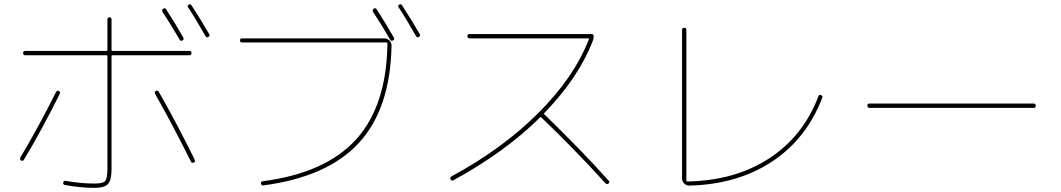

<svg xmlns="http://www.w3.org/2000/svg" viewBox="-20 -862 5040 912"><path d="M99.6 -599.6Q89.8 -599.6 89.8 -609.9Q89.8 -620.1 99.6 -620.1H485.4Q490.2 -620.1 490.2 -625V-769.5Q490.2 -779.3 500 -779.8Q509.8 -780.3 509.8 -769.5V-625Q509.8 -620.1 514.6 -620.1H879.9Q889.6 -620.1 889.6 -609.9Q889.6 -599.6 879.9 -599.6H514.6Q509.8 -599.6 509.8 -594.7V-59.6Q509.8 -6.8 493.2 11.7Q476.6 30.3 429.7 30.3Q359.4 30.3 288.1 16.6Q278.3 14.6 280.3 4.9Q282.2 -4.9 293 -2.9Q361.3 9.8 429.7 9.8Q467.8 9.8 479 -1.5Q490.2 -12.7 490.2 -59.6V-594.7Q490.2 -599.6 485.4 -599.6ZM833 -673.8Q799.8 -732.4 752 -805.7Q747.1 -814.5 754.9 -820.3Q763.7 -826.2 768.6 -818.4Q811.5 -752.9 850.6 -683.6Q855.5 -674.8 846.7 -669.9Q837.9 -665 833 -673.8ZM956.1 -690.4Q906.2 -778.3 874 -826.2Q868.2 -835 876 -839.8Q884.8 -844.7 889.6 -836.9Q937.5 -762.7 973.6 -700.2Q978.5 -691.4 969.7 -686.5Q960.9 -681.6 956.1 -690.4ZM80.1 -99.6Q72.3 -104.5 77.1 -114.3Q168.9 -269.5 246.1 -424.8Q252 -434.6 259.8 -429.7Q268.6 -424.8 263.7 -416Q181.6 -250 93.8 -103.5Q88.9 -94.7 80.1 -99.6ZM734.4 -425.8Q821.3 -273.4 905.3 -102.5Q909.2 -93.8 899.9 -89.8Q890.6 -85.9 886.7 -94.7Q797.9 -273.4 716.8 -416Q711.9 -424.8 719.7 -429.7Q729.5 -434.6 734.4 -425.8Z M1129.9 -660.2Q1120.1 -660.2 1120.1 -669.9Q1120.1 -679.7 1129.9 -679.7H1804.7Q1819.3 -679.7 1829.6 -669.9Q1839.8 -660.2 1839.8 -644.5Q1834 -345.7 1685.1 -183.6Q1536.1 -21.5 1231.4 18.6Q1222.7 20.5 1219.7 9.8Q1217.8 1 1227.5 -1Q1526.4 -40 1671.4 -199.7Q1816.4 -359.4 1820.3 -655.3Q1820.3 -660.2 1815.4 -660.2ZM1833 -673.8Q1799.8 -732.4 1752 -805.7Q1747.1 -814.5 1754.9 -820.3Q1763.7 -826.2 1768.6 -818.4Q1811.5 -752.9 1850.6 -683.6Q1855.5 -674.8 1846.7 -669.9Q1837.9 -665 1833 -673.8ZM1956.1 -690.4Q1906.2 -778.3 1874 -826.2Q1868.2 -835 1876 -839.8Q1884.8 -844.7 1889.6 -836.9Q1937.5 -762.7 1973.6 -700.2Q1978.5 -691.4 1969.7 -686.5Q1960.9 -681.6 1956.1 -690.4Z M2133.8 -5.9Q2125 -1 2120.1 -9.8Q2115.2 -17.6 2125 -24.4Q2367.2 -155.3 2537.6 -325.7Q2708 -496.1 2777.3 -675.8Q2779.3 -679.7 2774.4 -679.7H2210Q2200.2 -679.7 2200.2 -689.9Q2200.2 -700.2 2210 -700.2H2790Q2799.8 -700.2 2799.8 -689.9Q2799.8 -679.7 2796.9 -670.9Q2729.5 -494.1 2566.4 -326.2Q2562.5 -322.3 2566.4 -318.4Q2744.1 -145.5 2871.1 -3.9Q2877.9 2 2870.1 9.8Q2864.3 15.6 2856.4 8.8Q2707 -155.3 2551.8 -303.7Q2547.9 -307.6 2544.9 -303.7Q2377.9 -138.7 2133.8 -5.9Z M3255.9 19.5Q3241.2 20.5 3230.5 10.3Q3219.7 0 3219.7 -14.6V-719.7Q3219.7 -729.5 3230 -730Q3240.2 -730.5 3240.2 -719.7V-4.9Q3240.2 0 3245.1 0Q3469.7 -3.9 3632.3 -108.9Q3794.9 -213.9 3867.2 -404.3Q3871.1 -414.1 3879.9 -410.2Q3889.6 -406.2 3885.7 -397.5Q3811.5 -203.1 3647.5 -94.7Q3483.4 13.7 3255.9 19.5Z M4110.4 -349.6Q4100.6 -349.6 4100.1 -359.9Q4099.6 -370.1 4110.4 -370.1H4889.6Q4899.4 -370.1 4899.9 -359.9Q4900.4 -349.6 4889.6 -349.6Z"/></svg>

Font: Rounded-X Mgen+ 1m thin
Style: Regular
Weight: 100
Designer: [Source Han Sans]
Ryoko NISHIZUKA  (kana & ideographs); Paul D. Hunt (Latin, Greek & Cyrillic); Wenlong ZHANG  (bopomofo
Version: Version 1.059.20150602